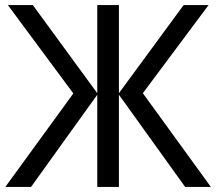

<svg xmlns="http://www.w3.org/2000/svg" viewBox="-20 -734 850 754"><path d="M268 -367 1 0H102L362 -362V0H447V-362L707 0H808L541 -368L799 -714H701L447 -368V-714H362V-368L109 -714H11Z"/></svg>

Font: Noto Sans Thai
Style: Regular
Weight: 400
Designer: Monotype Design Team
Foundry: Monotype Imaging Inc.
Version: Version 1.901